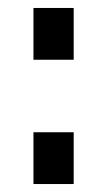

<svg xmlns="http://www.w3.org/2000/svg" viewBox="-20 -462 269 482"><path d="M64 -442H165V-312H64ZM64 -130H165V0H64Z"/></svg>

Font: Cairo SemiBold
Style: Regular
Weight: 600
Designer: Mohamed Gaber, the designers of Titillium
Foundry: Kief Type Foundry
Version: Version 2.009; ttfautohint (v1.5.33-1714) -l 8 -r 50 -G 200 